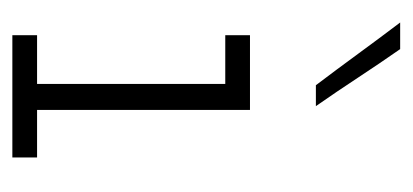

<svg xmlns="http://www.w3.org/2000/svg" viewBox="-194 -458 652 303"><g transform="rotate(90 131.5 -306.0)"><path d="M228 0H35V-39H112V-336H35V-375H153V-39H228ZM147 -479H114Q89 -512 64.5 -545.5Q40 -579 15 -612H57Q80 -579 102 -545.5Q124 -512 147 -479Z"/></g></svg>

Font: Josefin Slab
Style: Regular
Weight: 400
Designer: Santiago Orozco
Foundry: Typemade
Version: Version 2.000